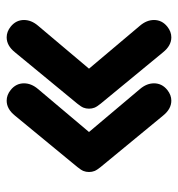

<svg xmlns="http://www.w3.org/2000/svg" viewBox="1 -554 534 576"><g transform="rotate(-90 268.0 -266.0)"><path d="M254 -19Q229 -19 209 -44L55 -231Q46 -242 43 -249.5Q40 -257 40 -266Q40 -275 43 -282.5Q46 -290 55 -301L209 -488Q229 -513 254 -513Q271 -513 286 -501Q306 -485 306 -461Q306 -439 289 -419L160 -266L289 -113Q306 -93 306 -71Q306 -47 286 -31Q271 -19 254 -19ZM444 -19Q419 -19 399 -44L245 -231Q236 -242 233 -249.5Q230 -257 230 -266Q230 -275 233 -282.5Q236 -290 245 -301L399 -488Q419 -513 444 -513Q461 -513 476 -501Q496 -485 496 -461Q496 -439 479 -419L350 -266L479 -113Q496 -93 496 -71Q496 -47 476 -31Q461 -19 444 -19Z"/></g></svg>

Font: Kodchasan
Style: Bold
Weight: 700
Designer: Katatrad Aksorn Co.,Ltd.
Foundry: Cadson Demak Co.,Ltd.
Version: Version 1.000; ttfautohint (v1.6)